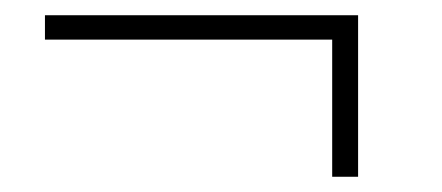

<svg xmlns="http://www.w3.org/2000/svg" viewBox="-20 -389 580 252"><path d="M39 -369H450V-337H39ZM416 -369H450V-157H416Z"/></svg>

Font: Alexandria ExtraLight
Style: Regular
Weight: 250
Designer: Mohamed Gaber
Foundry: Kief Type Foundry
Version: Version 5.100